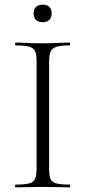

<svg xmlns="http://www.w3.org/2000/svg" viewBox="-20 -809 370 829"><path d="M192 -81Q192 -52 198 -37Q204 -22 223.5 -17Q243 -12 281 -12Q283 -12 283 -6Q283 0 281 0Q257 0 228 -1Q199 -2 164 -2Q131 -2 101.5 -1Q72 0 48 0Q45 0 45 -6Q45 -12 48 -12Q86 -12 105.5 -17Q125 -22 131.5 -37Q138 -52 138 -81V-544Q138 -573 131.5 -587.5Q125 -602 105.5 -607.5Q86 -613 48 -613Q45 -613 45 -619Q45 -625 48 -625Q72 -625 101.5 -623.5Q131 -622 164 -622Q199 -622 228.5 -623.5Q258 -625 281 -625Q283 -625 283 -619Q283 -613 281 -613Q243 -613 224 -607Q205 -601 198.5 -586Q192 -571 192 -542ZM165 -713Q146 -713 135.5 -723Q125 -733 125 -752Q125 -769 135.5 -779Q146 -789 165 -789Q183 -789 193 -779Q203 -769 203 -752Q203 -733 193 -723Q183 -713 165 -713Z"/></svg>

Font: Cormorant Garamond Light Light
Style: Regular
Weight: 300
Version: Version 4.001